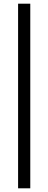

<svg xmlns="http://www.w3.org/2000/svg" viewBox="-20 -806 262 1040"><path d="M78 214V-786H144V214Z"/></svg>

Font: Justus
Style: Roman
Weight: 500
Version: Version 001.001